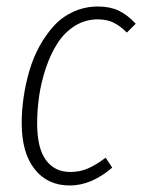

<svg xmlns="http://www.w3.org/2000/svg" viewBox="-20 -552 432 583"><path d="M277.8 -532.2Q313.5 -532.2 340.1 -519.8Q366.7 -507.3 392.1 -480L365.2 -453.1Q345.2 -473.1 325 -483.2Q304.7 -493.2 276.9 -493.2Q238.3 -493.2 206.5 -472.9Q174.8 -452.6 154.1 -419.9Q133.3 -387.2 119.1 -345Q105 -302.7 98.9 -260.5Q92.8 -218.3 92.8 -176.8Q92.8 -103 119.1 -66.4Q145.5 -29.8 193.8 -29.8Q223.1 -29.8 247.8 -40.8Q272.5 -51.8 300.8 -73.2L320.8 -43Q257.3 11.2 191.9 11.2Q124 11.2 85 -38.6Q45.9 -88.4 45.9 -178.2Q45.9 -217.3 51.8 -257.3Q57.6 -297.4 69.3 -337.4Q81.1 -377.4 100.3 -412.4Q119.6 -447.3 144.3 -474.1Q168.9 -501 203.4 -516.6Q237.8 -532.2 277.8 -532.2Z"/></svg>

Font: Fira Sans Compressed ExtraLight
Style: Italic
Weight: 250
Width: 3
Italic angle: -8°
Designer: Carrois Corporate & Edenspiekermann AG
Foundry: Carrois Corporate GbR & Edenspiekermann AG
Version: Version 4.203;PS 004.203;hotconv 1.0.88;makeotf.lib2.5.64775